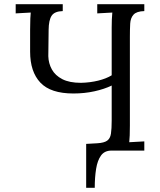

<svg xmlns="http://www.w3.org/2000/svg" viewBox="-20 -720 765 918"><path d="M392 178V-32L445 -35Q478 -37 492.5 -47.5Q507 -58 510.5 -81Q514 -104 514 -143V-311Q479 -294 431.5 -283.5Q384 -273 331 -273Q222 -273 173 -325Q124 -377 124 -473Q124 -542 124 -578Q124 -614 125 -631.5Q126 -649 127 -660Q109 -659 91 -658Q73 -657 55 -656V-700H280V-667Q241 -666 227 -645Q213 -624 212.5 -577.5Q212 -531 211 -451Q212 -417 228 -388Q244 -359 278 -341.5Q312 -324 367 -324Q411 -325 449.5 -334.5Q488 -344 514 -360V-588Q514 -630 517 -660Q499 -659 481 -658Q463 -657 445 -656V-700H670V-667Q633 -666 618.5 -650Q604 -634 602.5 -607Q601 -580 601 -544V-119Q601 -66 598 -40Q616 -41 634 -42Q652 -43 670 -44V0H513Q480 0 463 23.5Q446 47 439.5 87.5Q433 128 433 178Z"/></svg>

Font: Lora
Style: Regular
Weight: 400
Designer: Olga Karpushina, Alexei Vanyashin (Cyrillic)
Foundry: Cyreal
Version: Version 3.005; ttfautohint (v1.8.4.7-5d5b)